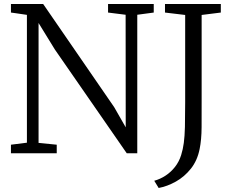

<svg xmlns="http://www.w3.org/2000/svg" viewBox="-20 -763 1154 956"><path d="M34.5 0V-42.5L114 -52.5V-689Q101.5 -691 88 -692.8Q74.5 -694.5 61.2 -696.8Q48 -699 34.5 -700.5V-743H195L548.5 -229.5L606 -129L605.5 -689.5L518 -700.5V-743H745.5V-700.5L663.5 -689.5V0H611L253.5 -516L172 -648.5V-51.5L262.5 -42.5V0ZM748 137Q777.5 129 804.2 111.5Q831 94 851.2 68.2Q871.5 42.5 882 9Q891 -19.5 895.2 -51.5Q899.5 -83.5 900.8 -131Q902 -178.5 902 -253V-688.5L801.5 -700.5V-743H1079.5V-700.5L984 -688.5V-274.5Q984 -192 983.8 -129.8Q983.5 -67.5 974 -21Q962.5 36.5 930.5 76.8Q898.5 117 855.8 141Q813 165 770 173Z"/></svg>

Font: Merriweather 20pt Light
Style: Regular
Weight: 300
Version: Version 2.100